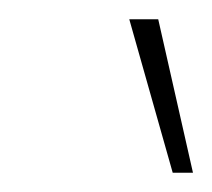

<svg xmlns="http://www.w3.org/2000/svg" viewBox="-20 -52 220 199"><path d="M114 -32H144L180 127H159Z"/></svg>

Font: Cairo ExtraLight
Style: Italic
Weight: 275
Italic angle: -13°
Designer: Mohamed Gaber, Accademia di Belle Arti di Urbino and others
Foundry: Kief Type Foundry, Accademia di Belle Arti di Urbino and others
Version: Version 3.011